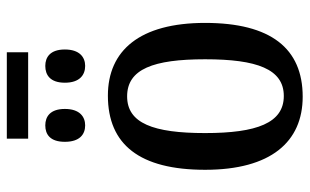

<svg xmlns="http://www.w3.org/2000/svg" viewBox="-188 -688 886 549"><g transform="rotate(-90 254.5 -413.0)"><path d="M133 -775H380V-836H133ZM171 -612C196 -612 218 -628 218 -670C218 -712 196 -726 171 -726C145 -726 124 -712 124 -670C124 -628 145 -612 171 -612ZM341 -612C366 -612 388 -628 388 -670C388 -712 366 -726 341 -726C315 -726 293 -712 293 -670C293 -628 315 -612 341 -612ZM253 10C391 10 464 -81 464 -269C464 -456 385 -547 256 -547C116 -547 44 -456 44 -269C44 -81 124 10 253 10ZM255 -44C178 -44 149 -121 149 -269C149 -417 177 -492 254 -492C332 -492 360 -417 360 -269C360 -121 332 -44 255 -44Z"/></g></svg>

Font: Noto Serif Condensed Medium
Style: Regular
Weight: 500
Width: 3
Designer: Monotype Design Team
Foundry: Monotype Imaging Inc.
Version: Version 2.015